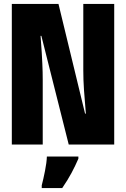

<svg xmlns="http://www.w3.org/2000/svg" viewBox="-20 -734 640 975"><path d="M40 0V-714H277L412 -157H416Q410 -225 406.5 -277Q403 -329 403 -376V-714H560V0H329L190 -552H186Q190 -501 192 -467Q194 -433 195 -410Q196 -387 196.5 -368Q197 -349 197 -328V0ZM192 207Q200 177 208.5 134Q217 91 218 61H378V72Q362 109 343 144.5Q324 180 296 221H192Z"/></svg>

Font: Noto Sans Mono Black
Style: Regular
Weight: 900
Designer: Monotype Design Team
Foundry: Monotype Imaging Inc.
Version: Version 2.014